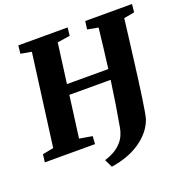

<svg xmlns="http://www.w3.org/2000/svg" viewBox="-167 -886 1162 1199"><g transform="rotate(-20 414.0 -287.0)"><path d="M503.9 -42Q516.6 -111.8 528.6 -187.7Q540.5 -263.7 551.8 -343.8H277.3L240.7 -66.4L326.2 -51.8L322.8 0H-10.7L-4.4 -51.8L68.8 -66.4L149.4 -676.8L77.6 -689.5L83.5 -743.2H411.1L405.3 -689.5L321.3 -676.8L286.1 -412.1H561Q569.8 -479 577.6 -544.9Q585.4 -610.8 592.8 -676.3L521 -689.5L528.3 -743.2H838.9L833.5 -689.5L763.2 -676.8Q754.9 -608.4 746.1 -537.6Q737.3 -466.8 728.8 -399.4Q720.2 -332 712.2 -271.2Q704.1 -210.4 697 -162.4Q689.9 -114.3 684.1 -81.3Q678.2 -48.3 674.3 -36.6Q659.2 6.3 629.4 41Q599.6 75.7 559.8 101.8Q520 127.9 472.2 144.5Q424.3 161.1 373 168.5L347.7 115.7Q387.7 103.5 415.3 86.4Q442.9 69.3 461.2 48.8Q479.5 28.3 489.5 5.1Q499.5 -18.1 503.9 -42Z"/></g></svg>

Font: Merriweather UltraBold
Style: Italic
Weight: 900
Italic angle: -7°
Designer: Eben Sorkin ( eben@eyebytes.com )
Foundry: Eben Sorkin ( eben@eyebytes.com )
Version: Version 1.52; ttfautohint (v1.4.1)